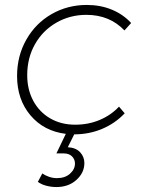

<svg xmlns="http://www.w3.org/2000/svg" viewBox="-20 -542 619 776"><path d="M461 -111 484 -84Q445 -43 392.5 -21Q340 1 280 1L254 53Q287 55 304 73.5Q321 92 321 117Q321 156 289 185Q257 214 208 214Q187 214 166.5 208.5Q146 203 133 193L151 159Q162 167 178 172.5Q194 178 210 178Q243 178 263 160Q283 142 283 119Q283 102 271 90Q259 78 237 78H208L246 -1Q157 -12 103 -76Q49 -140 49 -235Q49 -316 86.5 -382Q124 -448 188.5 -485Q253 -522 331 -522Q386 -522 432 -503Q478 -484 510 -449L483 -419Q423 -482 329 -482Q263 -482 208 -450.5Q153 -419 121.5 -363.5Q90 -308 90 -238Q90 -180 114.5 -134.5Q139 -89 183 -63.5Q227 -38 284 -38Q337 -38 382.5 -57Q428 -76 461 -111Z"/></svg>

Font: Gontserrat ExtraLight
Style: Italic
Weight: 275
Italic angle: -11.3°
Designer: Julieta Ulanovsky
Foundry: Julieta Ulanovsky
Version: Version 6.001